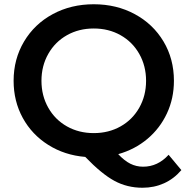

<svg xmlns="http://www.w3.org/2000/svg" viewBox="-20 -730 882 903"><path d="M833 70Q798 111 751.5 132Q705 153 650 153Q578 153 518 120.5Q458 88 381 8Q284 0 207 -48.5Q130 -97 87 -175.5Q44 -254 44 -350Q44 -452 93 -534.5Q142 -617 228 -663.5Q314 -710 421 -710Q528 -710 614 -663.5Q700 -617 749 -535Q798 -453 798 -350Q798 -267 765 -196.5Q732 -126 673 -76.5Q614 -27 536 -5Q565 26 593 40Q621 54 653 54Q722 54 773 -2ZM421 -104Q491 -104 547 -135.5Q603 -167 635 -223.5Q667 -280 667 -350Q667 -420 635 -476.5Q603 -533 547 -564.5Q491 -596 421 -596Q351 -596 295 -564.5Q239 -533 207 -476.5Q175 -420 175 -350Q175 -280 207 -223.5Q239 -167 295 -135.5Q351 -104 421 -104Z"/></svg>

Font: mBank SemiBold
Style: Regular
Weight: 600
Designer: Julieta Ulanovsky
Foundry: Julieta Ulanovsky
Version: Version 7.200